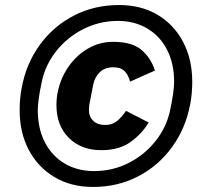

<svg xmlns="http://www.w3.org/2000/svg" viewBox="-20 -730 811 762"><path d="M353 -51Q428 -51 492 -84Q556 -117 599.5 -173Q643 -229 656 -297Q663 -329 667 -357.5Q671 -386 671 -405Q671 -479 642.5 -533.5Q614 -588 563.5 -617.5Q513 -647 448 -647Q374 -647 309.5 -614Q245 -581 201.5 -525Q158 -469 145 -401Q138 -369 134 -340.5Q130 -312 130 -293Q130 -219 158.5 -164.5Q187 -110 237.5 -80.5Q288 -51 353 -51ZM349 12Q262 12 196.5 -27Q131 -66 94.5 -134.5Q58 -203 58 -293Q58 -316 60 -338Q62 -360 66 -381Q84 -478 138 -552Q192 -626 273 -668Q354 -710 452 -710Q540 -710 605 -671.5Q670 -633 706.5 -564Q743 -495 743 -405Q743 -383 741 -360.5Q739 -338 735 -317Q717 -221 663 -146.5Q609 -72 528 -30Q447 12 349 12ZM382 -134Q302 -134 253 -183Q204 -232 204 -313Q204 -327 205.5 -341.5Q207 -356 210 -369Q222 -423 253 -467Q284 -511 329.5 -537.5Q375 -564 429 -564Q504 -564 541.5 -532Q579 -500 595 -450L496 -406Q490 -432 474.5 -447.5Q459 -463 430 -463Q396 -463 376 -443.5Q356 -424 350 -394L335 -317Q334 -310 333.5 -304Q333 -298 333 -292Q333 -267 350 -250.5Q367 -234 398 -234Q426 -234 445.5 -250.5Q465 -267 480 -290L570 -244Q545 -201 499.5 -167.5Q454 -134 382 -134Z"/></svg>

Font: IBM Plex Sans
Style: Bold Italic
Weight: 700
Italic angle: -11.31°
Designer: Mike Abbink, Paul van der Laan, Pieter van Rosmalen
Foundry: Bold Monday
Version: Version 3.201